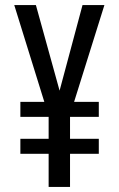

<svg xmlns="http://www.w3.org/2000/svg" viewBox="-20 -734 469 754"><path d="M214 -378 304 -714H390L271 -334H368V-275H255V-189H368V-130H255V0H171V-130H60V-189H171V-275H60V-334H154L36 -714H121Z"/></svg>

Font: Noto Sans Bengali UI ExtraCondensed
Style: Regular
Weight: 400
Width: 2
Designer: Jelle Bosma - Monotype Design Team
Foundry: Monotype Imaging Inc.
Version: Version 2.003; ttfautohint (v1.8.4.7-5d5b)